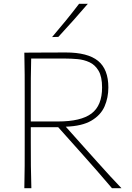

<svg xmlns="http://www.w3.org/2000/svg" viewBox="-20 -990 697 1010"><path d="M108 0Q109.5 -61 109.8 -117Q110 -173 110 -238V-475Q110 -540.5 109.8 -596.5Q109.5 -652.5 108 -713Q148.5 -713 201 -713.5Q253.5 -714 326 -714Q441.5 -714 495.8 -669.8Q550 -625.5 550 -530Q550 -476 530 -430.2Q510 -384.5 461 -355.5Q412 -326.5 326 -323.5L434.5 -202Q463.5 -170 496 -133.5Q528.5 -97 560.5 -62.2Q592.5 -27.5 619 0H569Q528.5 -47.5 489.8 -92Q451 -136.5 412 -180L286 -321H142V-238Q142 -173 142.5 -117Q143 -61 145 0ZM324 -682H144Q142.5 -630 142.2 -579.8Q142 -529.5 142 -472V-351H285Q406 -351 461.5 -393Q517 -435 517 -530Q517 -586.5 498.5 -617.8Q480 -649 450.8 -662.5Q421.5 -676 388 -679Q354.5 -682 324 -682ZM254 -795Q291 -838.5 326.8 -882.2Q362.5 -926 396 -970H442Q404.5 -926 365.8 -882.8Q327 -839.5 287 -796Z"/></svg>

Font: Commissioner Flair Thin
Style: Regular
Weight: 100
Designer: Kostas Bartsokas
Foundry: Kostas Bartsokas
Version: Version 1.000; ttfautohint (v1.8.3)